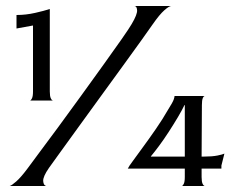

<svg xmlns="http://www.w3.org/2000/svg" viewBox="-20 -620 773 640"><path d="M80 -285Q83 -285 86.5 -292Q90 -299 90 -315V-535L35 -525V-570Q66 -570 97 -577Q128 -584 146 -590V-315Q146 -299 149.5 -292Q153 -285 157 -285ZM12 0Q18 -1 34 -15Q50 -29 73 -60Q83 -74 110 -110Q137 -146 173.5 -195.5Q210 -245 249 -299Q288 -353 324 -403Q360 -453 385.5 -489.5Q411 -526 419 -540Q438 -572 437 -586Q436 -600 428 -600H551Q544 -600 528 -586Q512 -572 489 -539Q478 -523 451.5 -486Q425 -449 389 -399.5Q353 -350 314.5 -297Q276 -244 240.5 -195Q205 -146 179 -110Q153 -74 143 -60Q123 -31 124 -16.5Q125 -2 134 0ZM586 0Q589 0 592.5 -7Q596 -14 596 -30V-58H406Q409 -65 424 -85Q434 -99 455 -127.5Q476 -156 499.5 -190Q523 -224 540 -254Q556 -279 559.5 -289.5Q563 -300 561 -300H663Q659 -300 656 -293Q653 -286 653 -270L652 -98H658Q687 -98 704.5 -101.5Q722 -105 728 -108L718 -68V-58H652V-30Q652 -14 655.5 -7Q659 0 663 0ZM483 -98H596V-270H595Q587 -253 573 -229.5Q559 -206 542.5 -180.5Q526 -155 510 -133.5Q494 -112 483 -99Z"/></svg>

Font: Red Rose
Style: Regular
Weight: 400
Designer: Jaikishan Patel
Version: Version 2.000; ttfautohint (v1.8.3)